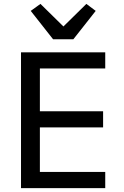

<svg xmlns="http://www.w3.org/2000/svg" viewBox="-20 -967 640 987"><path d="M357 -765H253L138 -911L188 -947L306 -831L424 -947L472 -911ZM521 0H88V-698H521V-615H185V-395H510V-312H185V-83H521Z"/></svg>

Font: IBM Plex Mono Text
Style: Regular
Weight: 450
Designer: Mike Abbink, Paul van der Laan, Pieter van Rosmalen
Foundry: Bold Monday
Version: Version 2.000